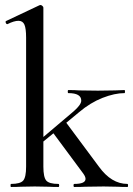

<svg xmlns="http://www.w3.org/2000/svg" viewBox="-20 -745 531 765"><path d="M487.8 0Q462.9 0 449.2 -1L393.1 -2L319.8 -1Q303.7 0 275.9 0Q272.9 0 272.9 -6.1Q272.9 -12.2 275.9 -12.2Q320.8 -12.2 320.8 -32.2Q320.8 -41 312 -53.2L192.9 -213.9L152.8 -181.2V-81.1Q152.8 -39.1 164.3 -25.6Q175.8 -12.2 212.9 -12.2Q215.8 -12.2 215.8 -6.1Q215.8 0 212.9 0Q189 0 174.8 -1L118.2 -2L63 -1Q47.9 0 23.9 0Q22 0 22 -6.1Q22 -12.2 23.9 -12.2Q61 -12.2 72.5 -25.6Q84 -39.1 84 -81.1V-595.2Q84 -631.3 77.4 -646.7Q70.8 -662.1 53.5 -662.1Q36.1 -662.1 9.8 -648.9H8.8Q4.9 -648.9 2.9 -654.1Q1 -659.2 3.9 -661.1L137.2 -724.1L141.1 -725.1Q145 -725.1 148.9 -721.4Q152.8 -717.8 152.8 -714.8V-199.2L273.9 -301.8Q303.7 -328.1 303.7 -343.8Q304.2 -374 252 -374Q250 -374 250 -380.1Q250 -386.2 252 -386.2Q279.8 -386.2 294.9 -384.8L370.1 -383.8L439 -384.8Q452.1 -385.7 476.1 -386.2Q478 -386.2 478 -380.1Q478 -374 476.1 -374Q437 -374 388.4 -355Q339.8 -335.9 294.9 -297.9L244.1 -255.9L374 -81.1Q423.8 -12.2 487.8 -12.2Q490.2 -12.2 490.2 -6.1Q490.2 0 487.8 0Z"/></svg>

Font: Cormorant-Medium
Style: Regular
Weight: 500
Designer: Christian Thalmann (Catharsis Fonts)
Version: Version 3.000